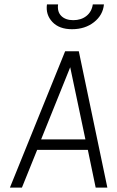

<svg xmlns="http://www.w3.org/2000/svg" viewBox="-20 -851 532 871"><path d="M25 0 275.5 -618.5H337.5L467 0H414L378.5 -171H148.5L79.5 0ZM166.5 -218.5H367.5L298.5 -546ZM306.5 -718.5Q248.5 -718.5 217.5 -751.5Q186.5 -784.5 193 -831H243.5Q239 -797.5 258.2 -778.5Q277.5 -759.5 312.5 -759.5Q348 -759.5 372 -778.5Q396 -797.5 401 -831H451.5Q447 -782.5 406.5 -750.5Q366 -718.5 306.5 -718.5Z"/></svg>

Font: Karla Light
Style: Italic
Weight: 300
Italic angle: -8°
Designer: Jonathan Pinhorn
Version: Version 2.004;gftools[0.9.33]